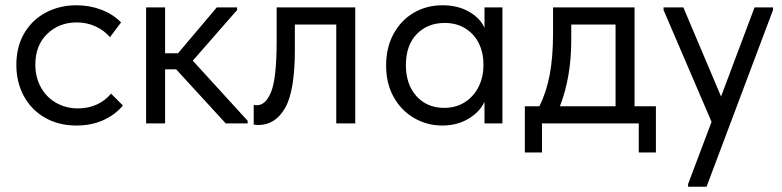

<svg xmlns="http://www.w3.org/2000/svg" viewBox="-20 -468 2965 728"><path d="M42 -222Q42 -291 72 -342Q102 -393 154 -420.5Q206 -448 270 -448Q320 -448 364.5 -431Q409 -414 439 -383L397 -327Q375 -353 342 -368Q309 -383 271 -383Q204 -383 159 -339.5Q114 -296 114 -223Q114 -175 135 -137Q156 -99 193 -78Q230 -57 276 -57Q315 -57 347.5 -72Q380 -87 401 -113L446 -68Q417 -33 372 -12.5Q327 8 270 8Q202 8 150 -22Q98 -52 70 -104.5Q42 -157 42 -222Z M879 -430 711 -238 919 -10V0H836L648 -205H606V0H534V-440H606V-266H655L802 -440H879Z M942 4V-70Q947 -69 954 -69Q988 -69 1008.5 -121Q1029 -173 1029 -314V-440H1327V0H1255V-375H1098V-278Q1098 -123 1061 -58.5Q1024 6 959 6Q948 6 942 4Z M1817 -440H1885V0H1817V-82Q1798 -42 1755 -17Q1712 8 1657 8Q1600 8 1551 -20Q1502 -48 1473 -99.5Q1444 -151 1444 -220Q1444 -288 1472.5 -340Q1501 -392 1549.5 -420Q1598 -448 1657 -448Q1717 -448 1759.5 -423Q1802 -398 1817 -362ZM1813 -217V-227Q1813 -268 1796 -303Q1779 -338 1745.5 -359.5Q1712 -381 1666 -381Q1601 -381 1560 -338.5Q1519 -296 1519 -221Q1519 -148 1559 -103.5Q1599 -59 1664 -59Q1710 -59 1744 -81.5Q1778 -104 1795.5 -140.5Q1813 -177 1813 -217Z M2386 -65H2467V110H2402V0H2035V110H1970V-65H2025Q2051 -116 2064 -183Q2077 -250 2077 -343V-440H2386ZM2146 -315Q2146 -176 2103 -65H2314V-375H2146Z M2714 -102 2841 -440H2911V-430L2659 240H2589V230L2678 -6L2496 -430V-440H2571Z"/></svg>

Font: Tilda Sans
Style: Regular
Weight: 400
Designer: ParaType Ltd
Foundry: ParaType Ltd
Version: Version 1.002W